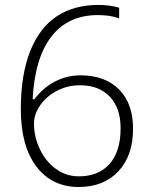

<svg xmlns="http://www.w3.org/2000/svg" viewBox="-20 -745 611 775"><path d="M64 -304.2Q64 -443.4 101.8 -538.3Q139.6 -633.3 209.2 -679.2Q278.8 -725.1 377 -725.1Q422.9 -725.1 460.9 -713.9V-670.9Q425.3 -684.1 375 -684.1Q254.4 -684.1 187.3 -597.2Q120.1 -510.3 111.8 -344.2H118.2Q155.3 -392.1 203.1 -416.5Q251 -440.9 304.2 -440.9Q404.3 -440.9 460.7 -383.8Q517.1 -326.7 517.1 -226.1Q517.1 -116.7 457.8 -53.5Q398.4 9.8 297.9 9.8Q189.5 9.8 126.7 -73Q64 -155.8 64 -304.2ZM297.9 -33.2Q377.9 -33.2 422.4 -83.5Q466.8 -133.8 466.8 -227.1Q466.8 -309.1 422.9 -355Q378.9 -400.9 303.2 -400.9Q253.4 -400.9 210.7 -378.9Q168 -356.9 142.6 -320.6Q117.2 -284.2 117.2 -246.1Q117.2 -191.9 141.4 -141.8Q165.5 -91.8 206.8 -62.5Q248 -33.2 297.9 -33.2Z"/></svg>

Font: JBL Sans
Style: Light
Weight: 300
Version: Version 1.10